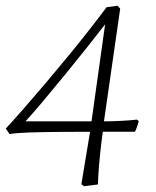

<svg xmlns="http://www.w3.org/2000/svg" viewBox="-21 -535 540 663"><path d="M269 108 260 101 290 -80Q234 -80 178.5 -79.5Q123 -79 78.5 -77.5Q34 -76 12 -72L-1 -91Q25 -119 60 -159Q95 -199 134.5 -245.5Q174 -292 213 -339.5Q252 -387 286.5 -431Q321 -475 347 -510L385 -515L394 -505L338 -116Q360 -116 393.5 -117.5Q427 -119 452 -122L458 -117Q457 -111 453 -99.5Q449 -88 445 -80H334Q329 -45 325 -6Q321 33 319 63Q317 93 317 102ZM67 -116H295L342 -451Q318 -420 282 -374.5Q246 -329 205.5 -279.5Q165 -230 128.5 -186.5Q92 -143 67 -116Z"/></svg>

Font: Labrada Lght
Style: Italic
Weight: 300
Italic angle: -7°
Designer: Mercedes Jáuregui
Foundry: Omnibus-Type Team
Version: Version 1.000; ttfautohint (v1.8.4.7-5d5b)